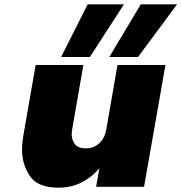

<svg xmlns="http://www.w3.org/2000/svg" viewBox="-20 -865 840 889"><path d="M746 -564 647 0H425L440 -86Q407 -46 359 -21Q311 4 251 4Q154 4 118 -50.5Q82 -105 82 -171Q82 -202 88 -237L145 -564H366L314 -265Q312 -253 312 -243Q312 -218 326.5 -198Q341 -178 377 -178Q414 -178 439.5 -201.5Q465 -225 472 -265L524 -564ZM396 -601H263L386 -845H554ZM619 -601H486L632 -845H800Z"/></svg>

Font: Fz Poppins Black
Style: Italic
Weight: 900
Italic angle: -10°
Designer: Ninad Kale (Devanagari), Jonny Pinhorn (Latin)
Foundry: Indian Type Foundry
Version: Vit hóa bi Vntype.Com & FontZin.Com